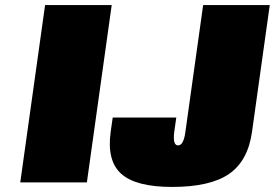

<svg xmlns="http://www.w3.org/2000/svg" viewBox="-20 -720 1085 758"><path d="M158 -700H421L323 0H60ZM660 18H659Q517 18 459 -33.5Q401 -85 417 -200L425 -256H676L668 -200Q661 -146 683 -146Q705 -146 712 -200L782 -700H1045L975 -200Q959 -85 884.5 -33.5Q810 18 660 18Z"/></svg>

Font: Fivo Sans Modern ExtBlk
Style: Regular
Weight: 900
Designer: Alexander Slobzheninov
Foundry: Alexander Slobzheninov
Version: 1.0